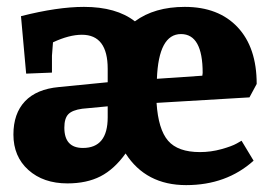

<svg xmlns="http://www.w3.org/2000/svg" viewBox="-20 -523 767 558"><path d="M56 -309 41 -476Q147 -503 224 -503Q318 -503 372 -461Q429 -503 517 -503Q615 -503 670.5 -444Q726 -385 726 -279L705 -240L435 -224Q440 -147 468.5 -114Q497 -81 561 -81Q593 -81 623.5 -89.5Q654 -98 668 -106L682 -114L717 -56Q638 15 521 15Q404 15 345 -77Q312 -31 272 -10.5Q232 10 176 10Q106 10 62.5 -29Q19 -68 19 -132Q19 -193 52.5 -228.5Q86 -264 151 -270L293 -284V-323Q293 -422 218 -422Q181 -422 134 -400L131 -361V-312ZM293 -214 219 -207Q190 -203 178.5 -191Q167 -179 167 -152Q167 -93 221 -93Q293 -93 293 -182ZM506 -424Q441 -424 436 -294L568 -303L569 -311Q569 -424 506 -424Z"/></svg>

Font: Andada
Style: Bold
Weight: 700
Designer: Carolina Giovagnoli
Foundry: Carolina Giovagnoli
Version: Version 1.003